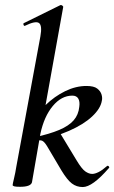

<svg xmlns="http://www.w3.org/2000/svg" viewBox="-20 -746 461 775"><path d="M61 8Q43 8 37 6Q31 4 31 1Q31 -3 36.5 -25.5Q42 -48 46 -74L143 -599Q151 -643 137.5 -653Q124 -663 81 -642Q77 -640 75 -646Q73 -652 77 -653L223 -725Q227 -727 231.5 -723.5Q236 -720 235 -717L143 -206L109 -10Q104 8 61 8ZM314 9Q289 9 270 -5.5Q251 -20 228 -58L170 -156Q159 -174 150 -178Q141 -182 120 -176L220 -213L289 -99Q310 -64 324.5 -54Q339 -44 352 -44Q363 -44 378 -51.5Q393 -59 411 -75Q415 -79 419 -74.5Q423 -70 419 -67Q353 9 314 9ZM120 -176V-192Q180 -205 219 -221.5Q258 -238 277.5 -260.5Q297 -283 300 -315Q303 -336 296 -348Q289 -360 272 -360Q228 -360 193 -318Q158 -276 143 -206L104 -243Q128 -287 164 -322Q200 -357 243 -378Q286 -399 329 -399Q359 -399 372.5 -388.5Q386 -378 390 -364Q394 -350 391 -339Q386 -308 352 -276Q318 -244 259 -218Q200 -192 120 -176Z"/></svg>

Font: Cormorant Infant Light SemiBold
Style: Italic
Weight: 600
Italic angle: -10°
Version: Version 4.001